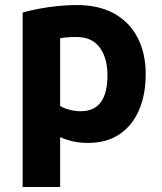

<svg xmlns="http://www.w3.org/2000/svg" viewBox="-20 -558 644 763"><path d="M70 185V-508Q97 -516 133.5 -523Q170 -530 209.5 -534Q249 -538 285 -538Q372 -538 433 -504.5Q494 -471 526.5 -409Q559 -347 559 -263Q559 -182 532.5 -120.5Q506 -59 455 -24.5Q404 10 329 10Q270 10 219 -13V185ZM301 -116Q407 -116 407 -259Q407 -328 376 -369.5Q345 -411 284 -411Q244 -411 219 -406V-137Q233 -128 255.5 -122Q278 -116 301 -116Z"/></svg>

Font: Ubuntu Sans ExtraBold
Style: Regular
Weight: 800
Designer: Dalton Maag Ltd
Foundry: Dalton Maag Ltd
Version: Version 1.006; ttfautohint (v1.8.4.7-5d5b)